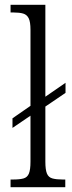

<svg xmlns="http://www.w3.org/2000/svg" viewBox="-20 -780 299 800"><path d="M24 0V-32H34Q62 -32 78 -36.5Q94 -41 100.5 -57Q107 -73 107 -106V-298L32 -247V-287L107 -339V-656Q107 -689 99.5 -704Q92 -719 76.5 -723.5Q61 -728 37 -728H24V-760H169V-377L253 -435V-393L169 -336V-106Q169 -73 175.5 -57Q182 -41 198.5 -36.5Q215 -32 241 -32H252V0Z"/></svg>

Font: Noto Serif Ethiopic Condensed Light
Style: Regular
Weight: 300
Width: 3
Designer: Monotype Design Team
Foundry: Monotype Imaging Inc.
Version: Version 2.102